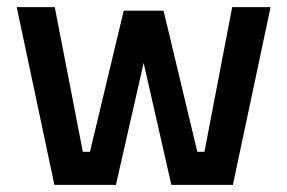

<svg xmlns="http://www.w3.org/2000/svg" viewBox="-20 -520 808 540"><path d="M27 -500H134L213 -93H233L328 -490H440L535 -93H555L633 -500H741L635 0H462L384 -343L306 0H133Z"/></svg>

Font: Titillium Web[RUS by Daymarius]
Style: Regular
Weight: 600
Designer: Cyrillization by Daymarius
Foundry: Cyrillization by Daymarius
Version: Version 1.002 September 11, 2018